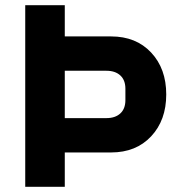

<svg xmlns="http://www.w3.org/2000/svg" viewBox="-20 -718 696 738"><path d="M77 0V-698H229V-578H407Q503 -578 561 -516Q619 -454 619 -355Q619 -256 561 -194Q503 -132 407 -132H229V0ZM229 -264H389Q423 -264 442.5 -282Q462 -300 462 -333V-377Q462 -410 442.5 -428Q423 -446 389 -446H229Z"/></svg>

Font: Anuphan
Style: Bold
Weight: 700
Designer: Mike Abbink, Paul van der Laan, Pieter van Rosmalen, Mint Tantisuwanna
Foundry: Bold Monday; Cadson Demak
Version: Version 3.002;hotconv 1.0.109;makeotfexe 2.5.65596